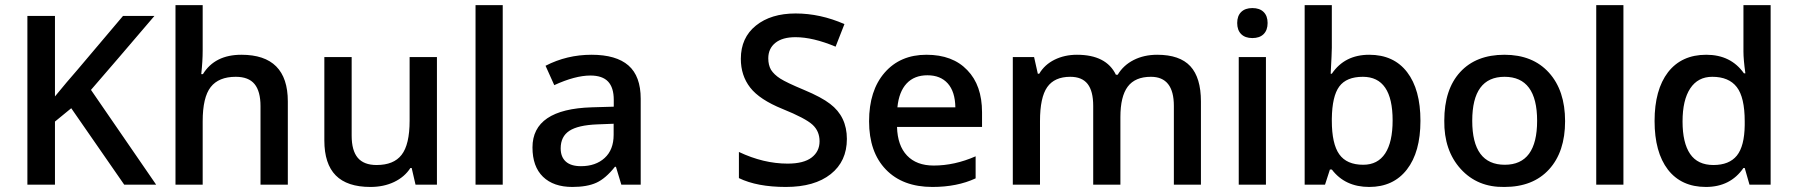

<svg xmlns="http://www.w3.org/2000/svg" viewBox="-20 -728 7077 757"><path d="M196.7 0H88V-665.3H196.7V-347.8Q244.7 -406.5 285.1 -452.5L465.1 -665.3H589Q425.2 -473.2 338.7 -373.6L595.6 0H469.7L260.9 -301.3L196.7 -248.7Z M1114.8 -328.1V0H1007.1V-309.4Q1007.1 -368 983.6 -396.6Q960.1 -425.2 909.5 -425.2Q842.3 -425.2 810.7 -384.7Q779.1 -344.3 779.1 -249.7V0H671.9V-707.8H779.1V-528.3Q779.1 -487.4 773.5 -435.8H780.1Q827.1 -512.1 931.7 -512.1Q1114.8 -512.1 1114.8 -328.1Z M1702.7 0H1618.3L1603.1 -65.7H1598.1Q1575.3 -30.3 1534.1 -10.6Q1492.9 9.1 1440.3 9.1Q1348.8 9.1 1303.8 -36.4Q1258.8 -81.9 1258.8 -174.4V-503H1366.5V-193.1Q1366.5 -134.5 1390.5 -105.9Q1414.6 -77.4 1464.6 -77.4Q1532.4 -77.4 1563.2 -117.3Q1595 -157.7 1595 -252.3V-503H1702.7Z M1962.1 -707.8V0H1854.9V-707.8Z M2506.1 0H2429.7L2408.5 -70.3H2404.4Q2368 -24.3 2331.4 -7.6Q2294.7 9.1 2236.6 9.1Q2162.3 9.1 2120.8 -31.1Q2079.4 -71.3 2079.4 -146.6Q2079.4 -297.8 2313.4 -304.9L2399.9 -307.4V-334.2Q2399.9 -382.7 2377.4 -406.5Q2354.9 -430.2 2307.9 -430.2Q2247.7 -430.2 2165.3 -392.3L2130.9 -468.7Q2214.9 -512.1 2312.2 -512.1Q2409.5 -512.1 2457.8 -469.9Q2506.1 -427.7 2506.1 -338.7ZM2190.6 -143.1Q2190.6 -109.2 2210.8 -91Q2231 -72.8 2270.5 -72.8Q2328.6 -72.8 2364 -105.2Q2399.4 -137.5 2399.4 -196.7V-240.1L2334.7 -237.6Q2258.8 -234.6 2224.7 -212.1Q2190.6 -189.6 2190.6 -143.1Z M3252.8 -318.5Q3319 -268.5 3319 -180.2Q3319 -92 3255.3 -41.5Q3191.6 9.1 3078.4 9.1Q2965.1 9.1 2893.3 -25.8V-128.9Q2990.4 -82.9 3085.4 -82.9Q3148.6 -82.9 3180 -106.9Q3211.3 -130.9 3211.3 -170.9Q3211.3 -210.8 3183.5 -236.3Q3155.7 -261.9 3065.2 -298.5Q2974.7 -335.2 2937.8 -382.7Q2900.9 -430.2 2900.9 -496Q2900.9 -579.4 2960.3 -627.1Q3019.7 -674.9 3116.8 -674.9Q3213.9 -674.9 3309.4 -633L3274.5 -544Q3185 -581.4 3116.3 -581.4Q3064.7 -581.4 3036.9 -558.9Q3009.1 -536.4 3009.1 -498Q3009.1 -471.7 3019.7 -453Q3031.9 -433.8 3056.4 -418.1Q3080.9 -402.4 3149.9 -373.6Q3218.9 -344.8 3252.8 -318.5Z M3518.2 -304.9H3746.7Q3745.7 -366.5 3716.9 -398.9Q3688.1 -431.2 3636.5 -431.2Q3584.9 -431.2 3554.6 -398.9Q3524.3 -366.5 3518.2 -304.9ZM3656.2 9.1Q3538.9 9.1 3472.7 -59.7Q3406.5 -128.4 3406.5 -249.7Q3406.5 -371.1 3467.9 -441.6Q3529.3 -512.1 3632.7 -512.1Q3736.1 -512.1 3793.7 -451.5Q3851.9 -391.8 3851.9 -285.1V-227.5H3516.7Q3518.7 -154.2 3556.1 -114.8Q3593.5 -75.3 3661.3 -75.3Q3743.7 -75.3 3826.6 -111.7V-24.8Q3753.8 9.1 3656.2 9.1Z M4397.4 -266.4V0H4290.2V-310.4Q4290.2 -368.6 4268.2 -396.9Q4246.2 -425.2 4199.7 -425.2Q4137.5 -425.2 4108.9 -384.5Q4080.4 -343.8 4080.4 -250.8V0H3973.2V-503H4057.1L4071.8 -437.3H4077.4Q4098.6 -473.2 4138 -492.7Q4177.5 -512.1 4226 -512.1Q4341.8 -512.1 4379.7 -433.3H4386.8Q4409 -470.7 4449.7 -491.4Q4490.4 -512.1 4542.5 -512.1Q4631.4 -512.1 4673.2 -466.9Q4714.9 -421.6 4714.9 -328.1V0H4608.2V-310.4Q4608.2 -425.2 4517.7 -425.2Q4455.5 -425.2 4426.4 -386.5Q4397.4 -347.8 4397.4 -266.4Z M4971.2 -503V0H4864V-503ZM4977.8 -637.3Q4977.8 -609.2 4962.1 -593.5Q4946.4 -577.9 4917.8 -577.9Q4889.3 -577.9 4873.6 -593.5Q4857.9 -609.2 4857.9 -637.3Q4857.9 -665.3 4873.6 -680.7Q4889.3 -696.2 4917.8 -696.2Q4946.4 -696.2 4962.1 -680.7Q4977.8 -665.3 4977.8 -637.3Z M5470.7 -253.3Q5470.7 -425.2 5353.4 -425.2Q5288.7 -425.2 5260.4 -387Q5232.1 -348.8 5231 -259.9V-252.3Q5231 -160.8 5260.4 -119.6Q5289.7 -78.4 5354.9 -78.4Q5412 -78.4 5441.4 -123.1Q5470.7 -167.8 5470.7 -253.3ZM5231 -437.3Q5281.6 -512.1 5378.4 -512.1Q5475.2 -512.1 5527.8 -443.6Q5580.4 -375.1 5580.4 -251.8Q5580.4 -128.4 5527 -59.7Q5473.7 9.1 5378.4 9.1Q5283.1 9.1 5231 -59.7H5223.5L5204.2 0H5123.9V-707.8H5231V-539.4Q5231 -521.2 5226.5 -437.3Z M5912 -425.2Q5784.6 -425.2 5784.6 -251.8Q5784.6 -78.4 5913 -78.4Q6040.4 -78.4 6040.4 -251.8Q6040.4 -425.2 5912 -425.2ZM5674.4 -252.3Q5674.4 -375.6 5737.1 -443.9Q5799.8 -512.1 5911.5 -512.1Q6023.3 -512.1 6087 -441.6Q6150.7 -371.1 6150.7 -250.3Q6150.7 -129.4 6087.5 -60.2Q6024.3 9.1 5911.5 9.1Q5805.4 11.1 5739.1 -61.9Q5672.9 -135 5674.4 -252.3Z M6380.7 -707.8V0H6273.5V-707.8Z M6853.9 -65.7Q6802.3 9.1 6705.8 9.1Q6609.2 9.1 6556.1 -59.2Q6503.5 -127.9 6503.5 -251Q6503.5 -374.1 6556.6 -443.4Q6610.2 -512.1 6707.3 -512.1Q6804.3 -512.1 6855.9 -438.8H6861.5Q6853.9 -493.4 6853.9 -524.8V-707.8H6961.1V0H6877.7L6858.9 -65.7ZM6858.9 -234.6V-249.7Q6858.9 -344.3 6827.6 -384.7Q6796.3 -425.2 6731 -425.2Q6674.4 -425.2 6644.1 -379.4Q6613.8 -333.7 6613.8 -249.2Q6613.8 -164.8 6643.6 -121.1Q6673.4 -77.4 6735.6 -77.4Q6797.8 -77.4 6827.9 -114.5Q6857.9 -151.7 6858.9 -234.6Z"/></svg>

Font: Khula Semibold
Style: Regular
Weight: 600
Designer: Erin McLaughlin, Steve Matteson
Version: Version 1.000;PS 1.0;hotconv 1.0.72;makeotf.lib2.5.5900; ttf